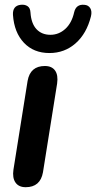

<svg xmlns="http://www.w3.org/2000/svg" viewBox="-20 -772 401 800"><path d="M87 8Q58 8 44.5 -11.5Q31 -31 36 -65L95 -435Q106 -497 167 -497Q196 -497 209.5 -478Q223 -459 218 -424L159 -54Q148 8 87 8ZM186 -551Q120 -551 79.5 -594Q39 -637 34 -710Q32 -748 66 -752Q83 -754 94.5 -746.5Q106 -739 107 -720Q110 -674 132 -650.5Q154 -627 190 -627Q225 -627 252 -651.5Q279 -676 289 -721Q297 -755 331 -752Q348 -751 356 -738Q364 -725 359 -704Q341 -632 295 -591.5Q249 -551 186 -551Z"/></svg>

Font: Nunito
Style: Bold Italic
Weight: 700
Italic angle: -9°
Designer: Vernon Adams
Foundry: Vernon Adams
Version: Version 3.601; ttfautohint (v1.8.2.53-6de2)